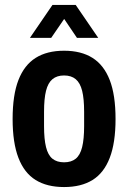

<svg xmlns="http://www.w3.org/2000/svg" viewBox="-20 -744 518 776"><path d="M239 12Q170 12 124 -16.5Q78 -45 54.5 -106Q31 -167 31 -263Q31 -360 54.5 -420.5Q78 -481 124 -510Q170 -539 239 -539Q308 -539 354 -510Q400 -481 423.5 -420.5Q447 -360 447 -263Q447 -167 423.5 -106Q400 -45 354 -16.5Q308 12 239 12ZM239 -88Q268 -88 286 -102.5Q304 -117 312 -149.5Q320 -182 320 -234V-292Q320 -345 312 -377Q304 -409 286 -424Q268 -439 239 -439Q210 -439 192 -424Q174 -409 166 -377Q158 -345 158 -292V-234Q158 -182 166 -149.5Q174 -117 192 -102.5Q210 -88 239 -88ZM101 -591 192 -724H286L377 -591H291L216 -702H263L187 -591Z"/></svg>

Font: Archivo Condensed
Style: Bold
Weight: 700
Width: 3
Designer: Hector Gatti
Foundry: Omnibus-Type
Version: Version 2.001